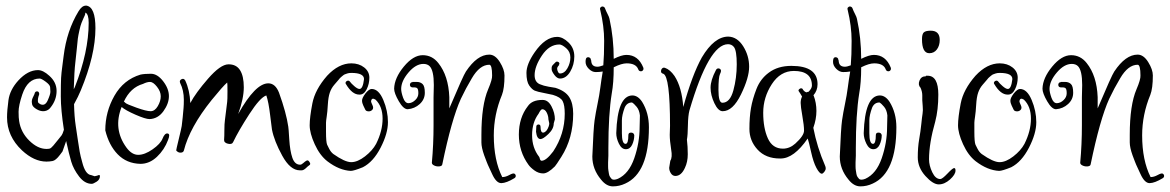

<svg xmlns="http://www.w3.org/2000/svg" viewBox="-20 -588 4155 682"><path d="M304 34 316 38Q318 38 325 36Q335 31 335 37Q335 50 323 57.5Q311 65 306 65Q281 65 261 39Q241 13 233 -14Q225 -41 215 -87Q203 -52 202 -50Q201 -48 193 -38Q178 -18 166.5 -16Q155 -14 145 -14Q101 -14 58 -54Q5 -104 5 -171Q5 -195 10 -232Q15 -269 45 -302Q79 -339 115 -339Q133 -339 155 -319Q181 -296 181 -265Q181 -234 161 -208Q153 -196 139.5 -193.5Q126 -191 111 -199.5Q96 -208 94 -217.5Q92 -227 93.5 -233Q95 -239 99 -246.5Q103 -254 104 -259Q106 -263 110.5 -263.5Q115 -264 117.5 -260.5Q120 -257 119 -252Q113 -237 115 -225Q116 -222 123 -218Q140 -210 149.5 -231.5Q159 -253 159 -262Q159 -271 158 -279Q157 -287 142 -298Q127 -309 121 -309Q78 -309 59 -252Q46 -213 46 -191Q46 -169 48 -158Q54 -118 84 -88.5Q114 -59 145 -59Q151 -59 156 -60Q161 -61 169.5 -71Q178 -81 187 -92.5Q196 -104 199 -107.5Q202 -111 207 -127Q196 -198 196 -245.5Q196 -293 197 -311Q198 -329 201.5 -354Q205 -379 206 -389Q217 -479 259 -548Q271 -568 285 -568Q286 -568 287 -568Q319 -563 319 -488Q319 -392 267 -267Q258 -245 243 -218Q244 -173 249 -141Q254 -109 257 -87.5Q260 -66 263 -49.5Q266 -33 272 -12Q283 32 304 34ZM246 -279Q295 -404 295 -507Q295 -537 284 -543Q283 -543 283 -542Q283 -537 281 -533Q279 -529 276 -522Q273 -515 269.5 -506.5Q266 -498 262 -480Q258 -462 256.5 -451Q255 -440 253 -416.5Q251 -393 247.5 -365Q244 -337 242 -271Z M511 -165Q497 -165 461.5 -180.5Q426 -196 412 -208Q381 -130 429 -64Q448 -38 471 -38Q494 -38 522 -57.5Q550 -77 557.5 -96Q565 -115 575 -114Q581 -113 581 -107Q581 -101 577 -91Q564 -56 537.5 -31Q511 -6 479 -6Q430 -7 398 -40Q367 -72 354 -125Q354 -191 386.5 -248Q419 -305 479 -323Q493 -326 516 -326Q539 -326 559.5 -299.5Q580 -273 580 -246.5Q580 -220 560.5 -193Q541 -166 511 -165ZM488 -290Q443 -277 420 -227Q421 -227 425.5 -222.5Q430 -218 465 -205.5Q500 -193 515 -193Q530 -193 540.5 -211Q551 -229 551 -246Q551 -263 537.5 -280Q524 -297 513 -297Q502 -297 488 -290Z M1045 17Q1011 17 982.5 -35Q954 -87 946 -128Q945 -133 939.5 -179.5Q934 -226 926 -249Q904 -242 865.5 -182.5Q827 -123 808 -83Q804 -74 789.5 -77.5Q775 -81 776 -92Q777 -103 777 -125.5Q777 -148 779 -162Q781 -176 783.5 -198Q786 -220 787 -226.5Q788 -233 788 -263Q788 -293 787 -295Q771 -281 732 -233Q654 -136 633 -53Q631 -47 624 -46Q617 -45 611.5 -48.5Q606 -52 606 -54.5Q606 -57 615 -94Q624 -131 625.5 -140.5Q627 -150 629 -171.5Q631 -193 632 -204.5Q633 -216 633 -234Q633 -267 620 -293Q616 -302 624.5 -306.5Q633 -311 638 -302Q654 -268 656 -222Q675 -258 719 -308.5Q763 -359 791 -359.5Q819 -360 832.5 -339Q846 -318 846 -278Q846 -238 826 -183Q887 -292 933 -292Q958 -292 971 -259Q997 -187 1004 -138Q1005 -134 1007.5 -93Q1010 -52 1018.5 -27.5Q1027 -3 1046 -3Q1051 -3 1057.5 -9Q1064 -15 1069 -17.5Q1074 -20 1078 -14.5Q1082 -9 1082 -6Q1082 -3 1078 -0.5Q1074 2 1069 7Q1059 17 1052 17Q1045 17 1045 17Z M1300 -272Q1325 -272 1341.5 -233Q1358 -194 1358 -154Q1358 -114 1332 -63.5Q1306 -13 1269 6Q1237 19 1226 19Q1185 17 1143 -15Q1116 -36 1098 -75.5Q1080 -115 1080 -143Q1080 -171 1089.5 -220.5Q1099 -270 1142 -319Q1183 -363 1228 -363Q1255 -363 1273.5 -348.5Q1292 -334 1292 -312Q1292 -290 1282.5 -271Q1273 -252 1258 -252Q1257 -252 1256 -252Q1231 -252 1209 -289Q1206 -293 1208.5 -297Q1211 -301 1215.5 -301.5Q1220 -302 1223 -298Q1227 -292 1238.5 -282Q1250 -272 1257 -272Q1269 -272 1273 -307Q1273 -329 1228 -329Q1219 -329 1213.5 -327Q1208 -325 1205 -324Q1202 -323 1198.5 -320Q1195 -317 1193 -315.5Q1191 -314 1187.5 -310.5Q1184 -307 1183 -305Q1178 -299 1167.5 -287Q1157 -275 1151.5 -259Q1146 -243 1144.5 -216.5Q1143 -190 1140.5 -174Q1138 -158 1138 -152V-120Q1138 -83 1142 -74Q1146 -65 1149 -60Q1155 -48 1164 -41Q1205 -12 1227.5 -12Q1250 -12 1276.5 -32.5Q1303 -53 1316 -77Q1339 -123 1339 -166.5Q1339 -210 1314 -234Q1300 -243 1298 -228Q1298 -225 1303 -214.5Q1308 -204 1302.5 -198Q1297 -192 1288.5 -192.5Q1280 -193 1277.5 -198.5Q1275 -204 1270.5 -213Q1266 -222 1266 -231Q1266 -240 1278 -256Q1291 -272 1300 -272Z M1520 -242 1521 -286Q1521 -338 1506 -353Q1498 -361 1484 -361Q1457 -361 1431 -330.5Q1405 -300 1405 -272Q1405 -260 1412 -240.5Q1419 -221 1431.5 -221.5Q1444 -222 1455 -232.5Q1466 -243 1466 -256.5Q1466 -270 1462.5 -274Q1459 -278 1449.5 -277.5Q1440 -277 1437.5 -281.5Q1435 -286 1437 -291Q1439 -296 1445 -296V-297Q1448 -297 1460.5 -297Q1473 -297 1481 -289.5Q1489 -282 1489 -258.5Q1489 -235 1471 -218.5Q1453 -202 1428 -200Q1413 -200 1396.5 -228.5Q1380 -257 1380 -273Q1381 -311 1414.5 -351.5Q1448 -392 1481.5 -392Q1515 -392 1537 -364Q1573 -319 1576 -243V-203Q1626 -321 1635 -334Q1675 -394 1718 -394Q1739 -394 1755.5 -367.5Q1772 -341 1772 -320Q1772 -274 1763 -251Q1734 -181 1734 -107Q1734 -19 1764 41Q1776 41 1789.5 33.5Q1803 26 1807.5 29Q1812 32 1812 37Q1812 42 1807 45Q1779 62 1761 62.5Q1743 63 1728 30Q1726 25 1719 10.5Q1712 -4 1708.5 -13.5Q1705 -23 1700 -36Q1690 -64 1690 -82Q1690 -100 1690 -109Q1690 -215 1714 -271Q1729 -306 1728 -320Q1728 -358 1718 -358Q1684 -358 1656 -310Q1635 -275 1617 -237Q1584 -164 1551 -4Q1550 2 1540.5 3Q1531 4 1522.5 0Q1514 -4 1514 -10Q1520 -75 1520 -143.5Q1520 -212 1520 -242Z M1884 -120 1885 -138Q1885 -143 1889 -145Q1893 -147 1896.5 -145Q1900 -143 1900 -138Q1900 -116 1910 -117Q1922 -119 1929 -139Q1931 -145 1931 -150L1928 -164Q1928 -176 1922 -188Q1916 -200 1906 -200Q1901 -200 1893 -184Q1870 -153 1870 -108Q1870 -63 1895 -31Q1896 -30 1897 -26Q1899 -17 1904 -17Q1920 -17 1945 -50Q1986 -112 1986 -184Q1986 -215 1978.5 -229Q1971 -243 1944 -251Q1937 -253 1913 -257.5Q1889 -262 1879.5 -266Q1870 -270 1860 -284Q1850 -298 1850 -329Q1850 -360 1879 -402Q1917 -457 1959 -457Q1979 -457 1999.5 -437Q2020 -417 2020 -387.5Q2020 -358 2005.5 -333.5Q1991 -309 1969 -309Q1959 -309 1949.5 -321.5Q1940 -334 1939.5 -341.5Q1939 -349 1940.5 -352.5Q1942 -356 1946.5 -360Q1951 -364 1953.5 -367Q1956 -370 1960.5 -369Q1965 -368 1966.5 -364.5Q1968 -361 1965 -357L1967 -358Q1959 -350 1959 -344.5Q1959 -339 1962 -333Q1965 -327 1969 -327Q1985 -327 1995.5 -345.5Q2006 -364 2006 -384Q2006 -404 1991 -417Q1976 -430 1967 -430Q1931 -430 1905 -391Q1879 -352 1879 -321Q1879 -297 1897 -289Q1911 -283 1929 -280Q1947 -277 1953 -276Q1988 -265 2002 -243Q2016 -221 2016 -184Q2016 -97 1974 -31Q1955 -1 1951 3Q1926 28 1909.5 28Q1893 28 1878.5 17.5Q1864 7 1857 -3Q1823 -50 1823 -110Q1823 -170 1855 -211Q1870 -233 1906 -233Q1907 -233 1908 -233Q1927 -233 1939 -210Q1951 -187 1951 -164L1947 -150Q1947 -130 1928 -112Q1909 -94 1900 -94Q1887 -94 1884 -120Z M2141 -35 2140 -11V3Q2140 11 2141 17Q2142 23 2143 29.5Q2144 36 2147 40.5Q2150 45 2153 48Q2160 53 2175 47Q2214 29 2233 -26Q2252 -81 2252 -136Q2252 -141 2252.5 -156.5Q2253 -172 2253 -178Q2251 -197 2241.5 -208.5Q2232 -220 2225 -224Q2207 -224 2199 -206Q2189 -179 2189 -160V-115Q2189 -77 2202 -77Q2212 -77 2212 -108Q2212 -117 2221.5 -117Q2231 -117 2233 -108Q2233 -90 2225.5 -74Q2218 -58 2203 -58Q2188 -58 2178.5 -77.5Q2169 -97 2169 -115Q2173 -248 2226 -249Q2246 -249 2261 -226Q2285 -187 2285 -136Q2285 26 2201 64Q2180 74 2157 74Q2134 74 2115 50Q2084 13 2084 -32Q2088 -133 2092 -160.5Q2096 -188 2102.5 -219Q2109 -250 2112.5 -277.5Q2116 -305 2121 -334Q2109 -332 2096 -332Q2083 -332 2071.5 -343.5Q2060 -355 2060 -368Q2060 -381 2064.5 -383.5Q2069 -386 2074 -383.5Q2079 -381 2079 -374H2080Q2080 -351 2102 -351Q2110 -351 2123 -356Q2126 -391 2126 -443Q2126 -495 2112 -553Q2110 -559 2113.5 -562Q2117 -565 2119 -565Q2127 -565 2129.5 -557.5Q2132 -550 2138 -538.5Q2144 -527 2145 -521Q2160 -453 2160 -379Q2188 -393 2205 -393Q2247 -393 2265 -348Q2267 -342 2263.5 -338Q2260 -334 2254.5 -335Q2249 -336 2247 -342Q2239 -363 2206 -363Q2188 -363 2160 -349Q2160 -294 2153 -256Q2141 -182 2141 -62Q2141 -49 2141 -35Z M2359 -109 2360 -141Q2360 -317 2336 -326Q2328 -328 2328 -334.5Q2328 -341 2332 -345Q2336 -349 2342 -347Q2360 -341 2376 -318Q2402 -278 2407 -208Q2439 -323 2473 -384Q2517 -458 2567 -458Q2599 -457 2620 -423.5Q2641 -390 2641 -351Q2641 -312 2612 -252.5Q2583 -193 2547 -193Q2531 -193 2517.5 -221.5Q2504 -250 2504 -276.5Q2504 -303 2523 -339Q2526 -345 2531.5 -345Q2537 -345 2540 -340.5Q2543 -336 2537.5 -325Q2532 -314 2532 -268.5Q2532 -223 2546 -223Q2573 -223 2585 -267Q2597 -311 2597 -359.5Q2597 -408 2587 -421Q2579 -431 2566 -431Q2498 -431 2429 -196Q2424 -177 2423.5 -142.5Q2423 -108 2420 -92Q2423 -67 2423 -40Q2423 -13 2413 8Q2400 37 2379 37Q2369 37 2363 27.5Q2357 18 2357 8L2361 -17Q2369 -29 2364 -57Q2359 -89 2359 -109Z M2791 -354Q2884 -354 2884 -289Q2884 -266 2869 -249H2870Q2880 -223 2880 -194Q2880 -165 2869 -134Q2882 -66 2911 1Q2913 5 2913 10.5Q2913 16 2908 22.5Q2903 29 2899 29Q2891 29 2880 8.5Q2869 -12 2861 -48.5Q2853 -85 2849 -96Q2800 -25 2753 -25Q2751 -25 2750 -25Q2700 -25 2671 -56.5Q2642 -88 2642 -130Q2642 -172 2647.5 -204Q2653 -236 2667 -272Q2681 -308 2711 -330Q2743 -354 2791 -354ZM2864 -284Q2864 -336 2800 -336Q2752 -336 2721.5 -289Q2691 -242 2691 -187.5Q2691 -133 2707.5 -96.5Q2724 -60 2761 -60Q2785 -60 2805 -78Q2836 -106 2836 -124Q2836 -142 2830 -176Q2824 -210 2824 -222.5Q2824 -235 2829 -245Q2821 -259 2817.5 -263.5Q2814 -268 2820.5 -272.5Q2827 -277 2832 -271H2831Q2838 -261 2845 -260Q2849 -262 2852 -262Q2864 -274 2864 -284Z M3020 -35 3019 -11V3Q3019 11 3020 17Q3021 23 3022 29.5Q3023 36 3026 40.5Q3029 45 3032 48Q3039 53 3054 47Q3093 29 3112 -26Q3131 -81 3131 -136Q3131 -141 3131.5 -156.5Q3132 -172 3132 -178Q3130 -197 3120.5 -208.5Q3111 -220 3104 -224Q3086 -224 3078 -206Q3068 -179 3068 -160V-115Q3068 -77 3081 -77Q3091 -77 3091 -108Q3091 -117 3100.5 -117Q3110 -117 3112 -108Q3112 -90 3104.5 -74Q3097 -58 3082 -58Q3067 -58 3057.5 -77.5Q3048 -97 3048 -115Q3052 -248 3105 -249Q3125 -249 3140 -226Q3164 -187 3164 -136Q3164 26 3080 64Q3059 74 3036 74Q3013 74 2994 50Q2963 13 2963 -32Q2967 -133 2971 -160.5Q2975 -188 2981.5 -219Q2988 -250 2991.5 -277.5Q2995 -305 3000 -334Q2988 -332 2975 -332Q2962 -332 2950.5 -343.5Q2939 -355 2939 -368Q2939 -381 2943.5 -383.5Q2948 -386 2953 -383.5Q2958 -381 2958 -374H2959Q2959 -351 2981 -351Q2989 -351 3002 -356Q3005 -391 3005 -443Q3005 -495 2991 -553Q2989 -559 2992.5 -562Q2996 -565 2998 -565Q3006 -565 3008.5 -557.5Q3011 -550 3017 -538.5Q3023 -527 3024 -521Q3039 -453 3039 -379Q3067 -393 3084 -393Q3126 -393 3144 -348Q3146 -342 3142.5 -338Q3139 -334 3133.5 -335Q3128 -336 3126 -342Q3118 -363 3085 -363Q3067 -363 3039 -349Q3039 -294 3032 -256Q3020 -182 3020 -62Q3020 -49 3020 -35Z M3318 -446Q3318 -426 3308 -412.5Q3298 -399 3281 -399Q3255 -399 3255 -449Q3255 -467 3261.5 -473Q3268 -479 3286 -479Q3318 -479 3318 -446ZM3374 18Q3374 32 3354.5 49.5Q3335 67 3314.5 67Q3294 67 3267 37Q3240 7 3240 -29Q3240 -65 3245 -93.5Q3250 -122 3252.5 -147Q3255 -172 3257 -184Q3259 -196 3257.5 -211.5Q3256 -227 3256 -232Q3256 -237 3256 -249.5Q3256 -262 3250 -276Q3240 -286 3246 -301.5Q3252 -317 3268 -317Q3269 -317 3269 -318V-319Q3272 -319 3275 -319Q3313 -319 3313 -252Q3313 -198 3302 -156Q3280 -79 3280 -22Q3280 0 3291.5 24Q3303 48 3320 48Q3327 48 3345.5 28.5Q3364 9 3369 9Q3374 9 3374 17Z M3603 -272Q3628 -272 3644.5 -233Q3661 -194 3661 -154Q3661 -114 3635 -63.5Q3609 -13 3572 6Q3540 19 3529 19Q3488 17 3446 -15Q3419 -36 3401 -75.5Q3383 -115 3383 -143Q3383 -171 3392.5 -220.5Q3402 -270 3445 -319Q3486 -363 3531 -363Q3558 -363 3576.5 -348.5Q3595 -334 3595 -312Q3595 -290 3585.5 -271Q3576 -252 3561 -252Q3560 -252 3559 -252Q3534 -252 3512 -289Q3509 -293 3511.5 -297Q3514 -301 3518.5 -301.5Q3523 -302 3526 -298Q3530 -292 3541.5 -282Q3553 -272 3560 -272Q3572 -272 3576 -307Q3576 -329 3531 -329Q3522 -329 3516.5 -327Q3511 -325 3508 -324Q3505 -323 3501.5 -320Q3498 -317 3496 -315.5Q3494 -314 3490.5 -310.5Q3487 -307 3486 -305Q3481 -299 3470.5 -287Q3460 -275 3454.5 -259Q3449 -243 3447.5 -216.5Q3446 -190 3443.5 -174Q3441 -158 3441 -152V-120Q3441 -83 3445 -74Q3449 -65 3452 -60Q3458 -48 3467 -41Q3508 -12 3530.5 -12Q3553 -12 3579.5 -32.5Q3606 -53 3619 -77Q3642 -123 3642 -166.5Q3642 -210 3617 -234Q3603 -243 3601 -228Q3601 -225 3606 -214.5Q3611 -204 3605.5 -198Q3600 -192 3591.5 -192.5Q3583 -193 3580.5 -198.5Q3578 -204 3573.5 -213Q3569 -222 3569 -231Q3569 -240 3581 -256Q3594 -272 3603 -272Z M3823 -242 3824 -286Q3824 -338 3809 -353Q3801 -361 3787 -361Q3760 -361 3734 -330.5Q3708 -300 3708 -272Q3708 -260 3715 -240.5Q3722 -221 3734.5 -221.5Q3747 -222 3758 -232.5Q3769 -243 3769 -256.5Q3769 -270 3765.5 -274Q3762 -278 3752.5 -277.5Q3743 -277 3740.5 -281.5Q3738 -286 3740 -291Q3742 -296 3748 -296V-297Q3751 -297 3763.5 -297Q3776 -297 3784 -289.5Q3792 -282 3792 -258.5Q3792 -235 3774 -218.5Q3756 -202 3731 -200Q3716 -200 3699.5 -228.5Q3683 -257 3683 -273Q3684 -311 3717.5 -351.5Q3751 -392 3784.5 -392Q3818 -392 3840 -364Q3876 -319 3879 -243V-203Q3929 -321 3938 -334Q3978 -394 4021 -394Q4042 -394 4058.5 -367.5Q4075 -341 4075 -320Q4075 -274 4066 -251Q4037 -181 4037 -107Q4037 -19 4067 41Q4079 41 4092.5 33.5Q4106 26 4110.5 29Q4115 32 4115 37Q4115 42 4110 45Q4082 62 4064 62.5Q4046 63 4031 30Q4029 25 4022 10.5Q4015 -4 4011.5 -13.5Q4008 -23 4003 -36Q3993 -64 3993 -82Q3993 -100 3993 -109Q3993 -215 4017 -271Q4032 -306 4031 -320Q4031 -358 4021 -358Q3987 -358 3959 -310Q3938 -275 3920 -237Q3887 -164 3854 -4Q3853 2 3843.5 3Q3834 4 3825.5 0Q3817 -4 3817 -10Q3823 -75 3823 -143.5Q3823 -212 3823 -242Z"/></svg>

Font: Ruge Boogie
Style: Regular
Weight: 400
Version: Version 1.003